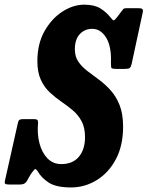

<svg xmlns="http://www.w3.org/2000/svg" viewBox="-70 -785 654 822"><path d="M250.5 -574Q250.5 -542.5 265.5 -520.8Q280.5 -499 304 -481Q327.5 -463 353.8 -443.8Q380 -424.5 403.5 -398.5Q427 -372.5 442 -335Q457 -297.5 457 -242.5Q457 -161.5 426 -103.2Q395 -45 344 -13.8Q293 17.5 234 17.5Q170 17.5 138.2 -3.5Q106.5 -24.5 91.5 -51.5Q83 -64.5 78.2 -60Q73.5 -55.5 62.5 -40.5L44.5 -9Q39 -1 32.5 2Q26 5 13.5 5H-30Q-43.5 5 -47.5 1.8Q-51.5 -1.5 -48.5 -13L6 -256Q8 -267 12.2 -271Q16.5 -275 28.5 -275H75.5Q86 -275 89.5 -271.8Q93 -268.5 93 -259Q88.5 -211.5 99 -171.5Q109.5 -131.5 133.2 -107Q157 -82.5 192.5 -82.5Q241.5 -82.5 267.8 -114Q294 -145.5 294 -197.5Q294 -239 279.2 -266.2Q264.5 -293.5 241.2 -313Q218 -332.5 192 -350.2Q166 -368 142.8 -389.8Q119.5 -411.5 104.8 -443.5Q90 -475.5 90 -523.5Q90 -597.5 120.5 -651.5Q151 -705.5 197 -735.2Q243 -765 291 -765Q334 -765 360 -748.8Q386 -732.5 403.5 -710Q413.5 -697 417.5 -697.8Q421.5 -698.5 434 -715L450 -736.5Q455.5 -743.5 458.5 -746.8Q461.5 -750 473.5 -750H521.5Q536 -750 539.8 -746Q543.5 -742 540.5 -729L493.5 -511Q490 -497 484.8 -493.5Q479.5 -490 464 -490H428Q407.5 -490 406.2 -495.8Q405 -501.5 405 -517.5Q407.5 -586 384.5 -623.8Q361.5 -661.5 324.5 -661.5Q292.5 -661.5 271.5 -638.8Q250.5 -616 250.5 -574Z"/></svg>

Font: Besley* Condensed
Style: Bold Italic
Weight: 700
Width: 3
Italic angle: -13°
Designer: Owen Earl
Foundry: indestructible type*
Version: Version 3.000; ttfautohint (v1.8.3)